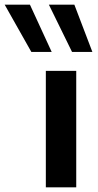

<svg xmlns="http://www.w3.org/2000/svg" viewBox="-121 -801 421 821"><path d="M75 0V-498H205V0ZM187 -579 88 -781H197L274 -579ZM13 -579 -101 -781H7L100 -579Z"/></svg>

Font: Alatsi
Style: Regular
Weight: 400
Designer: Spyros Zevelakis, Eben Sorkin
Foundry: www.sorkintype.com
Version: Version 1.008; ttfautohint (v1.8.4.7-5d5b)